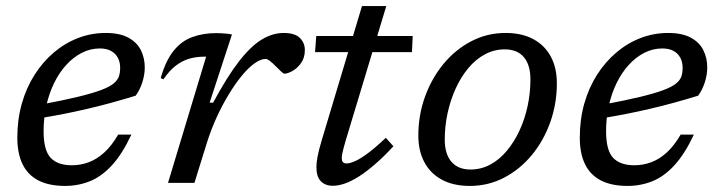

<svg xmlns="http://www.w3.org/2000/svg" viewBox="-20 -602 2367 632"><path d="M308.5 -442.5Q277.5 -442.5 249.5 -428.2Q221.5 -414 198.2 -388.5Q175 -363 158.2 -328.8Q141.5 -294.5 132.5 -254.2Q123.5 -214 123.5 -170.5Q123.5 -107 146.8 -82.5Q170 -58 216.5 -58Q245.5 -58 272.2 -68Q299 -78 323.2 -100Q347.5 -122 369 -159H412.5Q382.5 -95 348.5 -58Q314.5 -21 276 -5.5Q237.5 10 194 10Q142.5 10 107.5 -7.5Q72.5 -25 54.8 -60.5Q37 -96 37 -149Q37 -208.5 51.8 -260.8Q66.5 -313 93.8 -355.8Q121 -398.5 157.2 -429.2Q193.5 -460 237 -476.8Q280.5 -493.5 328 -493.5Q374 -493.5 402.5 -478Q431 -462.5 443.8 -436.8Q456.5 -411 456.5 -380Q456.5 -355.5 448.2 -330.2Q440 -305 426.5 -287Q387.5 -275 347.5 -264Q307.5 -253 267.8 -243.8Q228 -234.5 189.8 -227Q151.5 -219.5 115 -213.5L118 -258.5Q190 -272 237.2 -283.5Q284.5 -295 312.5 -305.5Q340.5 -316 354 -327.2Q367.5 -338.5 371.5 -350.8Q375.5 -363 375.5 -378.5Q375.5 -398 367.8 -412.2Q360 -426.5 345.2 -434.5Q330.5 -442.5 308.5 -442.5Z M658.5 -415.5Q657.5 -415.5 656 -415.5Q654.5 -415.5 653 -415.5Q625.5 -415.5 602 -408.5Q578.5 -401.5 557.8 -385.2Q537 -369 518 -341L509 -345Q525.5 -403 551.8 -435.2Q578 -467.5 613.5 -480.2Q649 -493 691.5 -493Q700 -493 708.5 -492.5Q717 -492 726 -491.2Q735 -490.5 743.5 -488.5L670 -264H681.5Q727.5 -349.5 766.5 -399.8Q805.5 -450 841.5 -471.8Q877.5 -493.5 913.5 -493.5Q951 -493.5 967.2 -477Q983.5 -460.5 983.5 -437.5Q983.5 -412 971 -394.5Q958.5 -377 942.5 -368.2Q926.5 -359.5 916 -359.5Q913 -359.5 905.5 -366.5Q898 -373.5 888 -383.5Q878.5 -393.5 869.2 -400.8Q860 -408 854.5 -408Q838 -408 817.5 -393.2Q797 -378.5 775.5 -352.2Q754 -326 732.8 -291Q711.5 -256 693 -215.5Q674.5 -175 661 -132L620 0H533Z M1017 -430.5 1021 -483.5H1338.5L1336 -430.5ZM1117 -136.5Q1113.5 -124.5 1110.8 -114Q1108 -103.5 1106.5 -95.8Q1105 -88 1105 -83Q1105 -72 1109 -68Q1113 -64 1121 -64Q1132 -64 1149.8 -72Q1167.5 -80 1192.5 -98.8Q1217.5 -117.5 1250 -148.5L1275 -120.5Q1243.5 -86.5 1215.2 -62Q1187 -37.5 1162 -21.5Q1137 -5.5 1115.5 2Q1094 9.5 1075.5 9.5Q1050.5 9.5 1036 -5.5Q1021.5 -20.5 1021.5 -52Q1021.5 -66 1025.2 -86.2Q1029 -106.5 1038.5 -138.5L1171.5 -582H1251.5Z M1644 -493.5Q1698.5 -493.5 1736.2 -472.8Q1774 -452 1793.5 -415Q1813 -378 1813 -328Q1813 -260.5 1791.2 -199.5Q1769.5 -138.5 1730.2 -91.2Q1691 -44 1639 -17Q1587 10 1526.5 10Q1472 10 1434 -10.8Q1396 -31.5 1376.5 -68.8Q1357 -106 1357 -155.5Q1357 -223 1379 -283.8Q1401 -344.5 1440 -391.8Q1479 -439 1531.2 -466.2Q1583.5 -493.5 1644 -493.5ZM1528.5 -44Q1563.5 -44 1593.8 -60.2Q1624 -76.5 1648.2 -105.5Q1672.5 -134.5 1690 -172.2Q1707.5 -210 1716.8 -253.2Q1726 -296.5 1726 -340.5Q1726 -388.5 1704.2 -414Q1682.5 -439.5 1641.5 -439.5Q1606.5 -439.5 1576.2 -423.2Q1546 -407 1521.8 -378Q1497.5 -349 1480.2 -311.2Q1463 -273.5 1453.5 -230.5Q1444 -187.5 1444 -142.5Q1444 -95 1466 -69.5Q1488 -44 1528.5 -44Z M2160 -442.5Q2129 -442.5 2101 -428.2Q2073 -414 2049.8 -388.5Q2026.5 -363 2009.8 -328.8Q1993 -294.5 1984 -254.2Q1975 -214 1975 -170.5Q1975 -107 1998.2 -82.5Q2021.5 -58 2068 -58Q2097 -58 2123.8 -68Q2150.5 -78 2174.8 -100Q2199 -122 2220.5 -159H2264Q2234 -95 2200 -58Q2166 -21 2127.5 -5.5Q2089 10 2045.5 10Q1994 10 1959 -7.5Q1924 -25 1906.2 -60.5Q1888.5 -96 1888.5 -149Q1888.5 -208.5 1903.2 -260.8Q1918 -313 1945.2 -355.8Q1972.5 -398.5 2008.8 -429.2Q2045 -460 2088.5 -476.8Q2132 -493.5 2179.5 -493.5Q2225.5 -493.5 2254 -478Q2282.5 -462.5 2295.2 -436.8Q2308 -411 2308 -380Q2308 -355.5 2299.8 -330.2Q2291.5 -305 2278 -287Q2239 -275 2199 -264Q2159 -253 2119.2 -243.8Q2079.5 -234.5 2041.2 -227Q2003 -219.5 1966.5 -213.5L1969.5 -258.5Q2041.5 -272 2088.8 -283.5Q2136 -295 2164 -305.5Q2192 -316 2205.5 -327.2Q2219 -338.5 2223 -350.8Q2227 -363 2227 -378.5Q2227 -398 2219.2 -412.2Q2211.5 -426.5 2196.8 -434.5Q2182 -442.5 2160 -442.5Z"/></svg>

Font: Newsreader 10pt
Style: Italic
Weight: 400
Italic angle: -17°
Version: Version 1.003